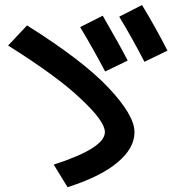

<svg xmlns="http://www.w3.org/2000/svg" viewBox="-20 -780 727 773"><path d="M402.3 -248Q402.3 -292 304.7 -382.8Q212.9 -470.7 12.7 -596.7L88.9 -677.7Q312.5 -537.1 415 -428.7Q521.5 -316.4 521.5 -248Q521.5 -183.6 454.1 -127Q386.7 -69.3 252 -26.4L196.3 -117.2Q402.3 -183.6 402.3 -248ZM302.7 -670.9 393.6 -716.8Q461.9 -598.6 494.1 -536.1L403.3 -492.2Q355.5 -583 302.7 -670.9ZM460 -712.9 551.8 -759.8Q608.4 -666 654.3 -576.2L561.5 -531.2Q513.7 -624 460 -712.9Z"/></svg>

Font: RobotoJAA
Style: Medium
Weight: 500
Version: Version 2.05; 2016-11-05